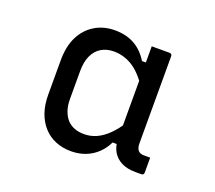

<svg xmlns="http://www.w3.org/2000/svg" viewBox="-87 -873 774 692"><g transform="rotate(20 300.0 -527.0)"><path d="M244 -295Q212 -295 185 -306Q158 -317 138.5 -338.5Q119 -360 108.5 -390Q98 -420 98 -459V-590Q98 -644 116.5 -681Q135 -718 168.5 -738.5Q202 -759 246 -759Q289 -759 321 -741Q353 -723 374 -688H400L401 -601Q370 -647 337.5 -666.5Q305 -686 268 -686Q240 -686 219.5 -673.5Q199 -661 188 -637Q177 -613 177 -578V-471Q177 -445 184 -425.5Q191 -406 203 -393Q215 -381 231 -375Q247 -369 268 -369Q292 -369 314.5 -379Q337 -389 358.5 -410Q380 -431 400 -463L404 -376H375Q356 -337 322 -316Q288 -295 244 -295ZM521 -371Q521 -357 521 -342.5Q521 -328 521 -314Q521 -309 518.5 -306.5Q516 -304 511 -304Q505 -304 499.5 -304Q494 -304 489 -304Q456 -304 434 -315.5Q412 -327 400.5 -347.5Q389 -368 389 -396Q389 -438 389 -480Q389 -522 389 -563.5Q389 -605 389 -646Q389 -664 389 -681Q389 -698 389 -715.5Q389 -733 389 -750Q406 -750 423 -750Q440 -750 457 -750Q462 -750 464.5 -747.5Q467 -745 467 -740Q467 -684 467 -628.5Q467 -573 467 -517.5Q467 -462 467 -406Q467 -389 474 -380Q481 -371 497 -371Q500 -371 503 -371Q506 -371 507 -371Z"/></g></svg>

Font: Recursive
Style: Regular
Weight: 400
Version: Version 1.085